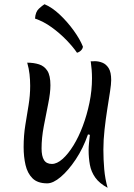

<svg xmlns="http://www.w3.org/2000/svg" viewBox="-20 -869 633 910"><path d="M490 21Q451 0 431.5 -27.5Q412 -55 406 -88Q400 -121 400 -157Q400 -174 402 -192.5Q404 -211 406 -230L397 -232Q374 -166 339 -113.5Q304 -61 268 -30.5Q232 0 204 0Q158 0 134 -24Q110 -48 101 -87Q92 -126 92 -172Q92 -227 100 -276Q108 -325 115.5 -371Q123 -417 123 -462Q123 -490 120 -517Q117 -544 109 -572Q140 -572 165 -564Q190 -556 204.5 -533.5Q219 -511 219 -465Q219 -429 208.5 -377.5Q198 -326 187.5 -270.5Q177 -215 177 -166Q177 -129 188.5 -110.5Q200 -92 226 -92Q250 -92 276.5 -115.5Q303 -139 328 -179.5Q353 -220 372.5 -272Q392 -324 404 -382Q416 -440 416 -498Q416 -537 410 -579Q414 -578 419.5 -578.5Q425 -579 429 -579Q447 -579 465 -572Q483 -565 495 -546Q507 -527 507 -489Q507 -471 501.5 -435Q496 -399 488.5 -352Q481 -305 475.5 -255Q470 -205 470 -160Q470 -113 474 -67Q478 -21 490 21ZM373 -648Q372 -638 364 -630Q356 -622 345 -619Q326 -647 294.5 -679.5Q263 -712 225 -739.5Q187 -767 146 -781Q148 -813 164.5 -828Q181 -843 191 -849Q227 -834 263.5 -799.5Q300 -765 329.5 -724Q359 -683 373 -648Z"/></svg>

Font: Merienda Light
Style: Regular
Weight: 300
Designer: Eduardo Rodriguez Tunni
Foundry: Eduardo Rodriguez Tunni
Version: Version 2.001; ttfautohint (v1.8.4.7-5d5b)